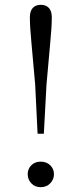

<svg xmlns="http://www.w3.org/2000/svg" viewBox="-20 -765 338 797"><path d="M149 12Q125 12 110 -4Q95 -20 95 -42Q95 -64 110 -79Q125 -94 149 -94Q173 -94 188.5 -79Q204 -64 204 -42Q204 -20 188.5 -4Q173 12 149 12ZM149 -745Q171 -745 183 -732Q195 -719 195 -693Q195 -653 188.5 -587Q182 -521 173 -414L162 -210H136L126 -414Q117 -521 110.5 -587Q104 -653 104 -693Q104 -719 116 -732Q128 -745 149 -745Z"/></svg>

Font: Noto Serif JP ExtraLight Light
Style: Regular
Weight: 300
Version: Version 2.003-H1;hotconv 1.1.1;makeotfexe 2.6.0